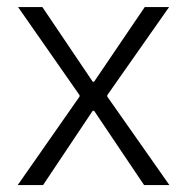

<svg xmlns="http://www.w3.org/2000/svg" viewBox="-20 -535 540 555"><path d="M252 -214.8H248L104.5 0H31.2L210 -255.9V-259.8L32.2 -514.6H102.5L248 -298.8H252L398.4 -514.6H468.8L290 -259.8V-255.9L469.7 0H396.5Z"/></svg>

Font: Reddit Sans Chocolate Light
Style: Regular
Weight: 300
Designer: Stephen Hutchings
Foundry: Reddit
Version: Version 1.013